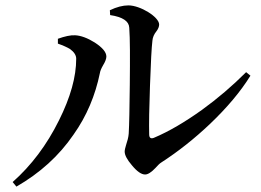

<svg xmlns="http://www.w3.org/2000/svg" viewBox="-20 -708 970 713"><path d="M41 -15C128 -65 199 -129 253 -208C302 -277 334 -354 351 -437C352 -444 356 -454 363 -466C371 -479 375 -490 375 -498C375 -514 361 -531 332 -550C305 -567 280 -576 259 -577C242 -578 220 -573 195 -564V-546C215 -539 230 -532 240 -526C255 -515 263 -503 263 -490C263 -423 242 -347 199 -261C154 -170 96 -93 27 -32ZM519 -60C529 -60 542 -68 557 -84C566 -94 573 -101 578 -104C643 -146 703 -194 759 -247C822 -307 873 -367 910 -427L894 -440C843 -389 788 -342 730 -300C667 -255 608 -220 551 -196C540 -192 534 -196 534 -209C533 -248 534 -309 537 -390C540 -477 543 -533 546 -557C547 -569 552 -581 561 -592C568 -601 571 -610 571 -617C571 -645 501 -688 457 -688C436 -688 413 -682 388 -670L389 -652C436 -645 459 -629 460 -605C463 -564 463 -493 462 -393C461 -305 460 -245 458 -212C457 -198 453 -184 448 -169C445 -159 443 -151 443 -145C443 -132 452 -115 470 -94C489 -71 505 -60 519 -60Z"/></svg>

Font: AllPunType SemiBold
Style: Regular
Weight: 600
Version: 1.0